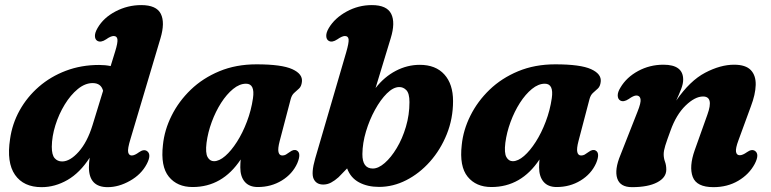

<svg xmlns="http://www.w3.org/2000/svg" viewBox="-20 -740 3106 773"><path d="M626 -585.5 505.5 -181Q493 -140.5 496 -127.2Q499 -114 510.5 -114Q522 -114 539.5 -127Q558.5 -140.5 571.5 -132Q591.5 -118.5 570.5 -79Q548.5 -37.5 503.2 -12Q458 13.5 413.5 13.5Q338 13.5 338 -66.5Q338 -84.5 341 -105Q302 -44.5 251.8 -15.5Q201.5 13.5 147.5 13.5Q75 13.5 40.5 -36Q6 -85.5 20.5 -180Q29 -241.5 59 -295.5Q89 -349.5 136.5 -390.8Q184 -432 245.5 -455.2Q307 -478.5 379 -478.5Q404 -478.5 425.5 -474L444 -534Q454.5 -568 452.8 -581.5Q451 -595 437.5 -595Q426 -595 407 -581.5Q386 -567.5 372 -575.5Q362.5 -581 362.2 -595Q362 -609 373 -627.5Q397 -669 445.5 -694.2Q494 -719.5 548.5 -719.5Q610 -719.5 627.5 -684.2Q645 -649 626 -585.5ZM188.5 -149Q188.5 -116.5 200 -103.2Q211.5 -90 230 -90Q262 -90 296.8 -129Q331.5 -168 352.5 -236L395 -374.5Q387 -405.5 353 -405.5Q322.5 -405.5 293.2 -381.5Q264 -357.5 240.5 -319Q217 -280.5 203 -235.8Q189 -191 188.5 -149Z M1106 -172Q1098 -141.5 1101.2 -127.8Q1104.5 -114 1116.5 -114Q1124.5 -114 1130.8 -117.5Q1137 -121 1146.5 -128Q1163 -140.5 1175 -134Q1194 -123.5 1177 -83Q1157.5 -39.5 1114.5 -13.2Q1071.5 13 1018 13Q983.5 13 965.5 -8Q947.5 -29 947.5 -66Q947.5 -82.5 949 -98Q875.5 13 755.5 13Q693.5 13 659.8 -28.5Q626 -70 636 -156.5Q642 -216.5 670.8 -274.2Q699.5 -332 748 -378.8Q796.5 -425.5 863.2 -453.2Q930 -481 1012.5 -481Q1114 -481 1156.8 -461.5Q1199.5 -442 1195.5 -410.5Q1193.5 -392.5 1184.2 -383.8Q1175 -375 1165 -366.5Q1155 -358 1150.5 -341.5ZM811.5 -165Q806.5 -124 815.8 -107.5Q825 -91 841.5 -91Q862.5 -91 886.8 -112Q911 -133 934 -169Q957 -205 974.2 -250.5Q991.5 -296 998.5 -344.5Q1007 -403 970.5 -403Q944.5 -403 918.5 -381.8Q892.5 -360.5 870.2 -325.8Q848 -291 832.5 -249Q817 -207 811.5 -165Z M1374 -530Q1385 -568 1383.5 -581.5Q1382 -595 1368.5 -595Q1357.5 -595 1338 -581.5Q1317 -567.5 1303.5 -575.5Q1294 -581 1293.5 -595Q1293 -609 1304 -627.5Q1328 -667.5 1375.5 -693.5Q1423 -719.5 1477 -719.5Q1537.5 -719.5 1555 -684.2Q1572.5 -649 1553 -586L1492 -385.5Q1527.5 -431 1573.8 -455Q1620 -479 1670 -479Q1734 -479 1769 -440.2Q1804 -401.5 1804 -333Q1804 -262.5 1778.8 -199.8Q1753.5 -137 1711 -89.2Q1668.5 -41.5 1615.5 -14.5Q1562.5 12.5 1506 12.5Q1459.5 12.5 1425.5 -5.8Q1391.5 -24 1377.5 -62L1343 -26.5Q1328 -13 1313 -5Q1298 3 1281.5 3Q1253.5 3 1242.8 -19.8Q1232 -42.5 1249 -102ZM1586.5 -389.5Q1563 -389 1537.5 -363.8Q1512 -338.5 1489.8 -298Q1467.5 -257.5 1453.5 -210.8Q1439.5 -164 1439 -120Q1438.5 -61.5 1481 -61.5Q1503.5 -61.5 1529 -83.8Q1554.5 -106 1577.2 -143.8Q1600 -181.5 1614.2 -229.5Q1628.5 -277.5 1628.5 -329Q1628.5 -364 1616 -377Q1603.5 -390 1586.5 -389.5Z M2309 -172Q2301 -141.5 2304.2 -127.8Q2307.5 -114 2319.5 -114Q2327.5 -114 2333.8 -117.5Q2340 -121 2349.5 -128Q2366 -140.5 2378 -134Q2397 -123.5 2380 -83Q2360.5 -39.5 2317.5 -13.2Q2274.5 13 2221 13Q2186.5 13 2168.5 -8Q2150.5 -29 2150.5 -66Q2150.5 -82.5 2152 -98Q2078.5 13 1958.5 13Q1896.5 13 1862.8 -28.5Q1829 -70 1839 -156.5Q1845 -216.5 1873.8 -274.2Q1902.5 -332 1951 -378.8Q1999.5 -425.5 2066.2 -453.2Q2133 -481 2215.5 -481Q2317 -481 2359.8 -461.5Q2402.5 -442 2398.5 -410.5Q2396.5 -392.5 2387.2 -383.8Q2378 -375 2368 -366.5Q2358 -358 2353.5 -341.5ZM2014.5 -165Q2009.5 -124 2018.8 -107.5Q2028 -91 2044.5 -91Q2065.5 -91 2089.8 -112Q2114 -133 2137 -169Q2160 -205 2177.2 -250.5Q2194.5 -296 2201.5 -344.5Q2210 -403 2173.5 -403Q2147.5 -403 2121.5 -381.8Q2095.5 -360.5 2073.2 -325.8Q2051 -291 2035.5 -249Q2020 -207 2014.5 -165Z M2477 -335.5Q2467.5 -341 2467 -355Q2466.5 -369 2478 -387.5Q2502.5 -429 2549.2 -454.2Q2596 -479.5 2651 -479.5Q2730.5 -479.5 2730.5 -419.5Q2730.5 -402.5 2722.2 -381.2Q2714 -360 2702.5 -335Q2757.5 -415 2819 -447.2Q2880.5 -479.5 2935.5 -479.5Q2982 -479.5 3002.8 -457.8Q3023.5 -436 3022.5 -398Q3021.5 -360 3003 -311.5L2953 -175Q2941 -143 2943.2 -129Q2945.5 -115 2958.5 -115Q2970 -115 2987.5 -127.5Q3006.5 -141 3019.5 -132.5Q3039 -119.5 3018.5 -80Q2996 -38 2952.2 -12.2Q2908.5 13.5 2852.5 13.5Q2784.5 13.5 2769 -27.8Q2753.5 -69 2777 -135.5L2828 -278.5Q2854.5 -351.5 2810.5 -351.5Q2778 -351.5 2740.2 -315Q2702.5 -278.5 2679.5 -214Q2665 -175 2658.5 -154Q2652 -133 2652 -119Q2652 -103.5 2657.2 -89.2Q2662.5 -75 2662.5 -57Q2662.5 -25 2625.8 -5.8Q2589 13.5 2524.5 13.5Q2476.5 13.5 2465 -21.8Q2453.5 -57 2478 -116L2546.5 -290Q2561.5 -327 2558.8 -341.2Q2556 -355.5 2542 -355.5Q2531 -355.5 2511.5 -341.5Q2490.5 -327.5 2477 -335.5Z"/></svg>

Font: Fraunces 9pt S050
Style: Bold Italic
Weight: 700
Italic angle: -16°
Version: Version 1.000; ttfautohint (v1.8.3)